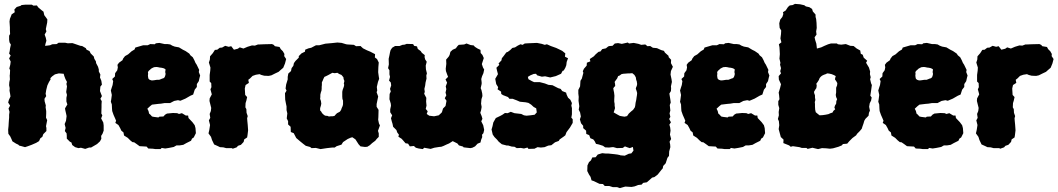

<svg xmlns="http://www.w3.org/2000/svg" viewBox="-20 -743 5451 989"><path d="M44 -15 39 -27 33 -40 23 -54 22 -75 24 -94 25 -112 26 -126 27 -137V-152L29 -167L24 -184L32 -199L22 -215L26 -229L34 -246L32 -260L29 -276L30 -289L27 -304L28 -320L31 -334L30 -354L31 -361L32 -382L28 -390L33 -410L35 -426L27 -442L35 -457L27 -467L30 -480L32 -495L36 -513L29 -525L27 -538V-559L32 -568L31 -589V-602L29 -632L31 -646L37 -661L40 -669L56 -680L54 -694L66 -707L86 -713L91 -717L111 -719H144L152 -714L170 -715L177 -705L196 -689L204 -683L208 -665L219 -650L224 -643L223 -627L216 -593L219 -581L210 -565L216 -548L219 -533L215 -520L212 -507L223 -508L238 -510L249 -515L272 -516L282 -523H315L329 -520L353 -521L368 -516L394 -507L403 -506L422 -495L426 -487L441 -480L447 -468L463 -452L466 -440L474 -427L475 -418L485 -399L489 -385V-375L497 -359L495 -344L502 -327L505 -307L497 -297L495 -274L505 -248L497 -234L504 -222L503 -206V-192L502 -158L507 -149L501 -133L512 -112L514 -97V-70L508 -54L501 -43L502 -28L495 -15L480 -1L468 6L449 17H439L419 24L397 18L384 20L367 15L352 4L348 -9L340 -13L324 -29V-43L323 -56L314 -68L318 -84L313 -104L320 -121L323 -145L321 -155L316 -177L315 -185L327 -205L322 -220V-239L325 -254L321 -269L325 -298L322 -311L325 -321L317 -336L311 -352L308 -363L283 -365L263 -360L249 -350L239 -340L241 -335L232 -320L224 -303L218 -279L215 -260L218 -248L209 -234L210 -221L216 -200L215 -190L218 -171V-158L217 -137L223 -124L217 -93L219 -84V-68L203 -52L198 -38L188 -31L181 -16L166 -7L159 -4L143 3L124 10L109 15L91 10L79 7L74 2L63 -3Z M781 25 767 23 744 22 735 12 717 11 699 10 684 -1 671 -10 662 -11 651 -20 638 -33 619 -45 616 -61 605 -70 599 -83 590 -99 574 -110 578 -121 573 -133 565 -151 558 -171 557 -183 556 -205 551 -219 553 -231 556 -254 551 -277 556 -293 560 -305 563 -325 558 -336 572 -349 573 -366 584 -381 587 -396 585 -409 593 -420 611 -433 614 -441 624 -454 640 -463 658 -479 673 -488 677 -498 694 -503 718 -510H741L754 -516L777 -515L783 -520L801 -522L828 -516H843L857 -514L867 -508L880 -503L902 -499L922 -487L936 -480L955 -467L961 -458L973 -448L981 -433L987 -419L993 -410L1006 -383L1004 -372L1011 -354L1008 -343L1004 -325L994 -310V-295L983 -281L975 -256L961 -250L935 -235L909 -224L897 -227L877 -223L856 -212H839H827L809 -209L796 -208L763 -204L753 -196L739 -183L745 -171L748 -158L754 -153L763 -143L772 -141L796 -138L801 -142L822 -143L830 -152L840 -158L871 -161L893 -160L902 -156L917 -160L937 -148H949L951 -135L971 -114L983 -98L987 -83L989 -57L978 -35L969 -29L964 -18L940 -6L924 3L905 6H889L875 14L850 19L831 22L813 19L807 25ZM760 -329H768L776 -330L782 -331L789 -332H800L808 -335L815 -338L822 -340L828 -345L831 -353L833 -362L831 -372L832 -379L833 -385L828 -389L821 -392L812 -394L803 -395L794 -397L786 -398L774 -397L767 -394L758 -389L753 -384L747 -379L742 -372L743 -363L742 -354L743 -345L745 -337L751 -332Z M1145 20 1130 16 1113 15 1103 10 1083 1 1072 -22 1067 -38 1054 -56 1058 -73 1062 -99 1056 -123 1063 -136 1060 -156 1066 -171 1068 -187 1059 -223 1060 -236 1071 -257 1064 -283 1069 -294 1068 -315 1060 -323V-357L1063 -379L1064 -395L1056 -421L1061 -436L1062 -453L1076 -469L1087 -486L1099 -487L1112 -497L1124 -498L1140 -507L1158 -502L1171 -505L1185 -487L1205 -492L1215 -499L1234 -493L1255 -502L1278 -509L1293 -508L1309 -514H1317L1340 -515L1381 -516L1390 -512L1396 -505L1420 -501L1426 -490L1437 -479L1445 -465L1444 -454L1454 -439L1448 -416L1439 -394L1425 -382L1415 -373L1398 -365L1378 -355L1364 -352L1341 -353L1326 -357L1317 -361L1298 -358L1281 -352L1268 -339L1259 -332L1262 -316L1245 -305L1241 -287L1243 -254L1253 -243L1249 -225L1245 -212L1244 -190L1249 -181L1250 -162L1256 -145L1253 -134L1254 -120L1256 -100L1258 -72L1255 -47L1253 -35L1238 -25L1235 -12L1221 3L1206 8L1199 16L1179 23L1174 20Z M1691 17 1664 20 1631 25 1607 19 1585 20 1577 14 1555 8 1542 -2 1526 -15 1506 -32 1493 -57 1478 -63 1477 -90 1464 -102V-119L1457 -133L1460 -159L1456 -176V-195L1453 -209L1449 -230L1448 -263L1456 -276L1451 -287L1454 -308L1462 -334V-347L1465 -364L1479 -377L1482 -392L1491 -404L1494 -418L1502 -429L1519 -446V-454L1533 -468L1551 -477L1552 -487L1569 -494L1583 -497L1608 -510H1625L1656 -518L1690 -521L1718 -524L1740 -522L1763 -515L1770 -514L1787 -513L1803 -512L1814 -505L1837 -506L1850 -494L1870 -484L1887 -477L1912 -464L1911 -447L1922 -439L1931 -421L1929 -398L1928 -371L1931 -349L1933 -337L1927 -321L1921 -295L1923 -277L1920 -268L1928 -246L1920 -207V-193L1930 -177L1929 -140L1928 -126L1932 -107L1937 -97L1927 -69L1931 -56V-38L1921 -28L1913 -18L1897 -6L1885 5L1872 13L1860 14L1837 11L1827 0L1811 -25L1795 -36L1787 -34L1771 -27L1747 -11L1739 2L1714 10L1704 17ZM1674 -143 1684 -144H1693L1703 -146L1709 -153L1716 -160L1722 -163L1731 -168L1737 -177L1740 -186L1745 -197L1747 -206V-225L1744 -233L1743 -245V-260V-270L1745 -280L1748 -288L1751 -296L1753 -306L1751 -312L1754 -326L1750 -336L1749 -345L1739 -357L1727 -362L1718 -368L1704 -366L1692 -368L1681 -362L1672 -357L1660 -351L1651 -347L1646 -337L1642 -327L1638 -319V-305L1637 -296V-287L1636 -276L1633 -268L1630 -255V-243L1629 -234L1633 -223L1635 -209L1633 -199L1629 -186V-174L1634 -169L1638 -162L1642 -157L1650 -150L1656 -147L1667 -146Z M2158 25 2137 22 2122 18 2112 9 2091 11 2082 -3 2069 -5 2057 -19 2049 -28 2032 -39 2035 -49 2026 -61 2022 -73 2005 -90 2002 -105 1998 -118 1994 -134 2000 -149 1990 -165V-180L1994 -198L1993 -209L1986 -232L1987 -259L1993 -272L1989 -285L1995 -303L1993 -318L1984 -328L1989 -347L1986 -360V-381L1979 -392L1983 -411L1982 -440L1986 -458L1989 -474L1992 -485L2000 -497L2015 -506H2038L2053 -512L2064 -513L2075 -517L2108 -516L2113 -507L2128 -504L2132 -491L2147 -480L2153 -471L2168 -459L2167 -449L2170 -437L2178 -425L2173 -405L2174 -386L2179 -365L2176 -354L2177 -338L2172 -318L2170 -302L2166 -285L2168 -270L2165 -260L2176 -239L2175 -220L2177 -199L2173 -182L2183 -170L2178 -156L2191 -147L2216 -144L2240 -149L2255 -163L2257 -167L2262 -184L2275 -197L2280 -224L2271 -237L2279 -252L2275 -266L2279 -284L2276 -298L2283 -317L2275 -334L2288 -347L2283 -360L2277 -377L2276 -389L2279 -414L2278 -436L2291 -451L2296 -460L2300 -476L2312 -487L2328 -494L2336 -505L2343 -512L2371 -514L2383 -519L2404 -511L2420 -509L2426 -502L2440 -493L2455 -486L2456 -470L2465 -460L2472 -444L2462 -413L2468 -395L2474 -385L2470 -366L2463 -350L2459 -336L2461 -319V-311L2456 -289L2460 -279L2464 -261L2465 -248L2460 -232L2458 -209L2461 -192L2458 -175L2454 -162L2461 -145L2465 -131L2459 -118L2469 -98L2474 -74L2470 -57L2463 -49L2464 -37L2458 -22L2455 -9L2440 -3L2427 11L2413 18L2403 20L2368 16L2365 12L2344 6L2336 -4L2312 -16L2293 -4L2281 1L2264 9L2253 13L2242 14L2217 18L2198 24L2165 18Z M2565 0 2549 -13 2540 -24 2527 -37 2518 -50 2512 -76 2517 -93 2521 -112 2534 -135 2557 -146 2568 -152 2581 -161 2595 -160 2611 -167 2630 -160 2665 -156 2679 -149 2692 -147 2712 -149 2734 -152 2745 -164 2742 -185 2729 -192 2716 -204 2702 -213 2688 -216 2658 -219 2642 -226 2621 -234H2604L2597 -243L2571 -253L2562 -259L2561 -271L2543 -283L2546 -294L2536 -310L2531 -337L2545 -361L2540 -380L2537 -394L2552 -409L2548 -416L2563 -432L2565 -443L2574 -454L2588 -473L2596 -476L2608 -485L2619 -496L2633 -499L2647 -508L2661 -515L2672 -512L2683 -519L2699 -520L2746 -522L2771 -517L2786 -512L2797 -515L2817 -506L2845 -496L2866 -486L2876 -481L2892 -468L2890 -451L2906 -443L2899 -424L2897 -407L2892 -394L2884 -380L2878 -378L2870 -363L2852 -355L2843 -351L2814 -344L2788 -350L2771 -348L2747 -355L2741 -363L2729 -362L2712 -355L2699 -347L2702 -335L2720 -325L2731 -320H2760L2787 -313L2805 -306L2826 -304L2855 -289L2868 -285L2876 -274L2896 -266L2899 -255L2906 -240L2918 -229L2926 -212L2923 -199L2926 -186V-154L2923 -137L2930 -129V-110L2916 -86L2898 -62L2892 -46L2883 -39L2863 -25L2858 -17L2839 -10L2820 5L2804 7L2785 15L2766 17L2749 15L2733 23L2702 24L2697 17L2679 22L2663 19L2642 20L2630 13L2616 12L2596 6L2592 7Z M3159 221H3137L3118 215H3095L3086 205L3068 204L3039 190L3027 186L3022 168L3014 156L3005 138L3006 109L3014 92L3024 83L3031 68L3048 67L3059 53L3072 49L3082 46L3101 48H3115L3144 51L3160 53L3174 56L3175 57L3198 59L3219 49L3232 47L3243 33L3240 14L3224 20L3212 16L3199 11L3188 19L3158 20L3140 15H3134L3117 17L3097 16L3086 8L3064 1L3050 -2L3043 -16L3036 -25L3021 -31L3015 -47L3000 -53L2999 -70L2984 -83V-95L2973 -108L2967 -128L2972 -143L2968 -164L2961 -178L2964 -196L2960 -224L2961 -244L2959 -261V-280L2968 -298L2970 -327L2977 -338L2985 -368L2982 -376L2988 -389L3002 -405L3003 -420L3021 -427L3018 -439L3039 -453L3048 -463L3063 -476L3073 -478L3082 -490L3101 -494L3113 -504L3120 -506L3135 -507L3147 -519L3164 -521L3183 -517L3214 -524L3220 -519L3244 -522L3269 -517L3283 -512L3304 -514L3315 -505L3329 -506L3343 -497L3364 -495L3386 -485L3400 -481L3405 -472L3424 -455V-449L3437 -435L3436 -418L3446 -399L3436 -377L3434 -359L3439 -335L3441 -321L3436 -298L3437 -289L3436 -274L3428 -261L3433 -230L3435 -215L3430 -202L3432 -183L3433 -174L3429 -159L3433 -141L3427 -130L3436 -113L3428 -101L3432 -87L3434 -70L3431 -50L3437 -27L3429 -13L3432 1L3433 15L3427 37L3426 60L3418 70L3409 98L3396 112L3394 124L3387 132L3368 156L3351 169L3339 172L3328 182L3312 196L3293 199L3285 208L3267 210L3249 217L3233 220L3201 218L3173 226ZM3197 -142 3210 -145 3219 -158 3231 -169 3241 -177 3250 -190 3252 -198 3254 -214 3257 -227 3259 -241 3261 -253 3262 -264 3259 -275 3255 -286 3257 -294 3260 -300 3262 -310 3260 -324 3257 -332 3255 -345 3248 -357 3237 -366 3224 -365H3216L3204 -364L3190 -363L3181 -361L3172 -354L3164 -351L3159 -339L3153 -331L3146 -321L3148 -312L3149 -300L3143 -294L3139 -288L3141 -276L3143 -267L3145 -250L3144 -231V-219L3146 -208V-199L3148 -186L3145 -176L3141 -164L3153 -157L3160 -153L3173 -146L3184 -144Z M3713 25 3699 23 3676 22 3667 12 3649 11 3631 10 3616 -1 3603 -10 3594 -11 3583 -20 3570 -33 3551 -45 3548 -61 3537 -70 3531 -83 3522 -99 3506 -110 3510 -121 3505 -133 3497 -151 3490 -171 3489 -183 3488 -205 3483 -219 3485 -231 3488 -254 3483 -277 3488 -293 3492 -305 3495 -325 3490 -336 3504 -349 3505 -366 3516 -381 3519 -396 3517 -409 3525 -420 3543 -433 3546 -441 3556 -454 3572 -463 3590 -479 3605 -488 3609 -498 3626 -503 3650 -510H3673L3686 -516L3709 -515L3715 -520L3733 -522L3760 -516H3775L3789 -514L3799 -508L3812 -503L3834 -499L3854 -487L3868 -480L3887 -467L3893 -458L3905 -448L3913 -433L3919 -419L3925 -410L3938 -383L3936 -372L3943 -354L3940 -343L3936 -325L3926 -310V-295L3915 -281L3907 -256L3893 -250L3867 -235L3841 -224L3829 -227L3809 -223L3788 -212H3771H3759L3741 -209L3728 -208L3695 -204L3685 -196L3671 -183L3677 -171L3680 -158L3686 -153L3695 -143L3704 -141L3728 -138L3733 -142L3754 -143L3762 -152L3772 -158L3803 -161L3825 -160L3834 -156L3849 -160L3869 -148H3881L3883 -135L3903 -114L3915 -98L3919 -83L3921 -57L3910 -35L3901 -29L3896 -18L3872 -6L3856 3L3837 6H3821L3807 14L3782 19L3763 22L3745 19L3739 25ZM3692 -329H3700L3708 -330L3714 -331L3721 -332H3732L3740 -335L3747 -338L3754 -340L3760 -345L3763 -353L3765 -362L3763 -372L3764 -379L3765 -385L3760 -389L3753 -392L3744 -394L3735 -395L3726 -397L3718 -398L3706 -397L3699 -394L3690 -389L3685 -384L3679 -379L3674 -372L3675 -363L3674 -354L3675 -345L3677 -337L3683 -332Z M4214 20 4194 25 4181 22 4165 18 4140 24 4134 19H4110L4098 15L4064 10L4053 13L4045 6L4015 -6L4016 -24L4002 -37L3998 -52L3991 -78L3994 -98L3992 -119L3987 -130L3992 -149L3991 -166L3994 -186L3989 -203V-222L3995 -232L3993 -253L3991 -266L3998 -289L4003 -309L3992 -333L3991 -351L4003 -365L3999 -376L4003 -392L3998 -410L4000 -419L3995 -441L3997 -464L3996 -484L3995 -500L3992 -515L4005 -525L4000 -545L4003 -568L4004 -586L3996 -599L3994 -623L3999 -642L4010 -656L4015 -671L4013 -680L4027 -689L4039 -707L4048 -715L4063 -717L4075 -723L4101 -721L4123 -716L4131 -710L4149 -706L4163 -697L4167 -684L4181 -668V-656L4184 -645L4186 -625L4187 -599L4184 -581L4186 -565L4176 -551L4179 -537L4185 -518L4188 -493L4210 -499L4227 -507L4246 -515L4260 -519H4291L4296 -515L4313 -513L4337 -516L4360 -507L4377 -506L4393 -493L4411 -483L4414 -466L4424 -461L4429 -446L4447 -430L4441 -420L4456 -395L4462 -375L4461 -361L4465 -345L4462 -335L4467 -314L4471 -305L4467 -276L4463 -250L4470 -241L4467 -225L4460 -211L4457 -193L4461 -173L4456 -162L4454 -147L4438 -131L4432 -121L4428 -107L4422 -90L4419 -80L4409 -68L4395 -54L4390 -46L4371 -32L4354 -15L4344 -3L4322 -1L4316 6L4299 13L4271 21L4255 23L4236 21ZM4232 -152 4247 -155 4258 -160 4268 -163 4273 -172 4282 -180 4278 -189 4281 -199 4287 -209 4288 -222 4292 -232 4287 -243 4285 -254 4287 -267V-280V-291L4292 -304L4293 -315L4288 -324L4281 -334L4282 -341L4285 -351L4276 -356L4264 -361L4251 -364L4241 -365L4233 -361L4224 -358L4214 -353L4208 -348L4202 -341L4198 -331L4191 -320L4185 -312L4187 -302L4185 -289L4180 -282L4173 -270L4174 -263L4178 -252V-241L4180 -228L4177 -217L4178 -208V-194L4179 -178L4182 -165L4194 -155L4202 -149L4218 -150Z M4734 25 4720 23 4697 22 4688 12 4670 11 4652 10 4637 -1 4624 -10 4615 -11 4604 -20 4591 -33 4572 -45 4569 -61 4558 -70 4552 -83 4543 -99 4527 -110 4531 -121 4526 -133 4518 -151 4511 -171 4510 -183 4509 -205 4504 -219 4506 -231 4509 -254 4504 -277 4509 -293 4513 -305 4516 -325 4511 -336 4525 -349 4526 -366 4537 -381 4540 -396 4538 -409 4546 -420 4564 -433 4567 -441 4577 -454 4593 -463 4611 -479 4626 -488 4630 -498 4647 -503 4671 -510H4694L4707 -516L4730 -515L4736 -520L4754 -522L4781 -516H4796L4810 -514L4820 -508L4833 -503L4855 -499L4875 -487L4889 -480L4908 -467L4914 -458L4926 -448L4934 -433L4940 -419L4946 -410L4959 -383L4957 -372L4964 -354L4961 -343L4957 -325L4947 -310V-295L4936 -281L4928 -256L4914 -250L4888 -235L4862 -224L4850 -227L4830 -223L4809 -212H4792H4780L4762 -209L4749 -208L4716 -204L4706 -196L4692 -183L4698 -171L4701 -158L4707 -153L4716 -143L4725 -141L4749 -138L4754 -142L4775 -143L4783 -152L4793 -158L4824 -161L4846 -160L4855 -156L4870 -160L4890 -148H4902L4904 -135L4924 -114L4936 -98L4940 -83L4942 -57L4931 -35L4922 -29L4917 -18L4893 -6L4877 3L4858 6H4842L4828 14L4803 19L4784 22L4766 19L4760 25ZM4713 -329H4721L4729 -330L4735 -331L4742 -332H4753L4761 -335L4768 -338L4775 -340L4781 -345L4784 -353L4786 -362L4784 -372L4785 -379L4786 -385L4781 -389L4774 -392L4765 -394L4756 -395L4747 -397L4739 -398L4727 -397L4720 -394L4711 -389L4706 -384L4700 -379L4695 -372L4696 -363L4695 -354L4696 -345L4698 -337L4704 -332Z M5098 20 5083 16 5066 15 5056 10 5036 1 5025 -22 5020 -38 5007 -56 5011 -73 5015 -99 5009 -123 5016 -136 5013 -156 5019 -171 5021 -187 5012 -223 5013 -236 5024 -257 5017 -283 5022 -294 5021 -315 5013 -323V-357L5016 -379L5017 -395L5009 -421L5014 -436L5015 -453L5029 -469L5040 -486L5052 -487L5065 -497L5077 -498L5093 -507L5111 -502L5124 -505L5138 -487L5158 -492L5168 -499L5187 -493L5208 -502L5231 -509L5246 -508L5262 -514H5270L5293 -515L5334 -516L5343 -512L5349 -505L5373 -501L5379 -490L5390 -479L5398 -465L5397 -454L5407 -439L5401 -416L5392 -394L5378 -382L5368 -373L5351 -365L5331 -355L5317 -352L5294 -353L5279 -357L5270 -361L5251 -358L5234 -352L5221 -339L5212 -332L5215 -316L5198 -305L5194 -287L5196 -254L5206 -243L5202 -225L5198 -212L5197 -190L5202 -181L5203 -162L5209 -145L5206 -134L5207 -120L5209 -100L5211 -72L5208 -47L5206 -35L5191 -25L5188 -12L5174 3L5159 8L5152 16L5132 23L5127 20Z"/></svg>

Font: Winky Rough ExtraBold
Style: Regular
Weight: 800
Designer: Simon Atzbach
Foundry: typofactur
Version: Version 1.206; ttfautohint (v1.8.4.7-5d5b)